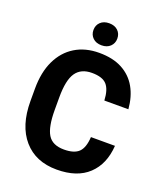

<svg xmlns="http://www.w3.org/2000/svg" viewBox="-163 -1012 962 1129"><g transform="rotate(20 318.0 -447.5)"><path d="M324.2 -904.8Q358.4 -904.8 378.7 -885.5Q398.9 -866.2 398.9 -835.9Q398.9 -806.2 378.7 -786.6Q358.4 -767.1 324.2 -767.1Q290 -767.1 269.8 -786.6Q249.5 -806.2 249.5 -835.9Q249.5 -866.2 269.8 -885.5Q290 -904.8 324.2 -904.8ZM601.6 -238.8Q593.8 -122.1 523.7 -56.2Q453.6 9.8 326.2 9.8Q194.3 9.8 119.4 -76.4Q44.4 -162.6 44.4 -316.4V-394Q44.4 -496.6 79.3 -569.8Q114.3 -643.1 178 -682.1Q241.7 -721.2 328.6 -721.2Q414.6 -721.2 472.9 -689.9Q531.2 -658.7 563.5 -602.1Q595.7 -545.4 602.1 -467.8H451.7Q448.7 -535.2 421.6 -565.4Q394.5 -595.7 328.6 -595.7Q260.3 -595.7 228.3 -549.3Q196.3 -502.9 196.3 -395V-316.4Q196.3 -210 225.1 -162.8Q253.9 -115.7 326.2 -115.7Q390.1 -115.7 418.7 -143.6Q447.3 -171.4 451.2 -238.8Z"/></g></svg>

Font: Robert Sans Black
Style: Regular
Weight: 900
Designer: Christian Robertson (extended by Adam Twardoch)
Foundry: Google
Version: Version 12.135;April 2, 2019;FontCreator 11.5.0.2425 64-bit;